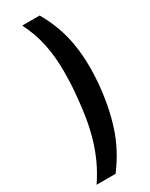

<svg xmlns="http://www.w3.org/2000/svg" viewBox="-241 -866 806 1031"><g transform="rotate(-30 162.5 -350.0)"><path d="M305 -350Q293 -210 256 -96Q219 18 142 120H24Q60 67 84.5 14Q109 -39 126 -96Q143 -153 153.5 -215.5Q164 -278 170 -350Q174 -389 175.5 -424.5Q177 -460 177 -494Q177 -586 161 -664Q145 -742 106 -820H214Q263 -735 286 -644.5Q309 -554 309 -447Q309 -424 308 -400Q307 -376 305 -350Z"/></g></svg>

Font: Share
Style: Bold Italic
Weight: 700
Designer: Ralph du Carrois
Version: Version 1.002